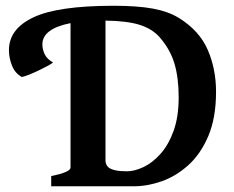

<svg xmlns="http://www.w3.org/2000/svg" viewBox="-20 -650 815 670"><path d="M158.7 0V-35.6Q226.1 -49.3 226.1 -65.4V-569.3Q127.9 -549.8 127.9 -495.1Q127.9 -477.5 136 -460.7Q144 -443.8 165 -432.1Q162.1 -428.7 148.7 -421.4Q135.3 -414.1 117.7 -405.5Q100.1 -397 83.3 -390.1Q66.4 -383.3 56.2 -381.3Q32.2 -394.5 21.7 -421.4Q11.2 -448.2 11.2 -475.1Q11.2 -549.3 96.9 -589.6Q182.6 -629.9 376.5 -629.9Q460 -629.9 513.9 -619.9Q567.9 -609.9 605 -586.9Q676.3 -542.5 705.1 -475.6Q733.9 -408.7 733.9 -330.1Q733.9 -238.8 707 -175.5Q680.2 -112.3 637 -73.5Q593.8 -34.7 543.9 -17.3Q494.1 0 447.8 0ZM422.4 -52.2Q449.2 -52.2 480.5 -66.9Q511.7 -81.5 539.8 -112.8Q567.9 -144 585.7 -193.1Q603.5 -242.2 603.5 -311Q603.5 -377.4 589.1 -427Q574.7 -476.6 537.6 -519.5Q511.7 -549.3 467.8 -563.2Q423.8 -577.1 348.1 -578.1V-89.8Q348.1 -76.2 357.9 -66.4Q375 -52.2 422.4 -52.2Z"/></svg>

Font: David Libre
Style: Bold
Weight: 700
Designer: Ismar David, J. Victor Gaultney, Annie Olsen and Meir Sadan
Foundry: Monotype Imaging Inc. & SIL International
Version: Version 1.100; ttfautohint (v1.8.4.7-5d5b)